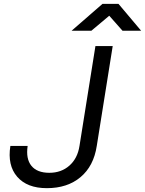

<svg xmlns="http://www.w3.org/2000/svg" viewBox="-20 -970 755 1000"><path d="M224 10Q121 10 69.5 -49.5Q18 -109 34 -210H124Q114 -143 143.5 -106.5Q173 -70 237 -70Q299 -70 341.5 -107.5Q384 -145 394 -210L477 -730H567L484 -210Q468 -105 399.5 -47.5Q331 10 224 10ZM353 -810 514 -950H597L715 -810H618L549 -888L456 -810Z"/></svg>

Font: JetBrains Mono NL
Style: Italic
Weight: 400
Italic angle: -9°
Monospace: yes
Designer: Philipp Nurullin, Konstantin Bulenkov
Foundry: JetBrains
Version: Version 2.305; ttfautohint (v1.8.4.7-5d5b)